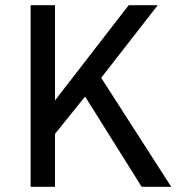

<svg xmlns="http://www.w3.org/2000/svg" viewBox="-20 -720 715 740"><path d="M98 -700H192V-333L476 -700H588L370 -420L640 0H526L308 -348L192 -204V0H98Z"/></svg>

Font: Golos UI VF
Style: Regular
Weight: 400
Designer: A.Korolkova, Vitaly Kuzmin
Foundry: ParaType Ltd
Version: Version 2.000